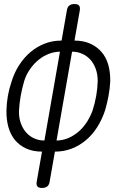

<svg xmlns="http://www.w3.org/2000/svg" viewBox="-20 -751 640 951"><path d="M226 148Q224 164 214.5 172Q205 180 188 180Q171 180 165 172Q159 164 162 148L188 0Q144 0 110.5 -15Q77 -30 54.5 -57Q32 -84 21.5 -122Q11 -160 12 -206Q13 -241 19 -276Q25 -311 37 -346Q51 -392 75.5 -429.5Q100 -467 131.5 -493.5Q163 -520 201.5 -535Q240 -550 285 -550L311 -698Q313 -715 322.5 -723Q332 -731 349 -731Q366 -731 372 -723Q378 -715 375 -698L349 -550Q393 -550 426.5 -535Q460 -520 483 -493.5Q506 -467 516.5 -429.5Q527 -392 526 -346Q524 -311 517.5 -276Q511 -241 501 -206Q486 -160 462 -122Q438 -84 406 -57Q374 -30 335.5 -15Q297 0 252 0ZM200 -55 277 -495Q250 -495 222.5 -484.5Q195 -474 171.5 -455Q148 -436 129 -409Q110 -382 100 -350Q89 -313 82.5 -276Q76 -239 74 -202Q73 -170 82.5 -142.5Q92 -115 109 -95.5Q126 -76 149.5 -65.5Q173 -55 200 -55ZM337 -495 260 -55Q287 -55 314 -65.5Q341 -76 365 -95.5Q389 -115 407.5 -142.5Q426 -170 438 -202Q450 -239 456.5 -276Q463 -313 464 -350Q464 -382 454.5 -409Q445 -436 428 -455Q411 -474 387.5 -484.5Q364 -495 337 -495Z"/></svg>

Font: Maple Mono NL ExtraLight
Style: Italic
Weight: 275
Italic angle: -10°
Monospace: yes
Designer: subframe7536
Version: Version 7.000